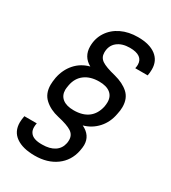

<svg xmlns="http://www.w3.org/2000/svg" viewBox="-211 -822 979 1098"><g transform="rotate(30 278.5 -273.5)"><path d="M28.3 45.9Q28.3 29.3 33.2 2H115.2Q112.3 15.6 112.3 28.3Q112.3 50.8 123 64.5Q142.6 92.8 202.1 91.8Q252 91.8 282.7 71.8Q313.5 51.8 321.3 13.7Q323.2 4.9 323.2 -7.8Q323.2 -41 295.9 -59.1Q268.6 -77.1 203.1 -91.8Q146.5 -104.5 109.9 -137.7Q73.2 -170.9 73.2 -228.5Q73.2 -248 78.1 -277.3Q89.8 -335.9 126 -377Q162.1 -418 217.8 -432.6Q159.2 -464.8 159.2 -532.2Q159.2 -585 186.5 -627Q213.9 -668.9 261.7 -691.9Q309.6 -714.8 371.1 -714.8Q447.3 -714.8 489.3 -683.1Q531.2 -651.4 531.2 -594.7Q531.2 -572.3 527.3 -552.7H445.3Q448.2 -566.4 448.2 -577.1Q448.2 -607.4 426.3 -623Q404.3 -638.7 361.3 -638.7Q309.6 -638.7 278.3 -613.3Q247.1 -587.9 247.1 -542Q247.1 -509.8 272.9 -492.2Q298.8 -474.6 363.3 -459Q423.8 -443.4 458.5 -411.6Q493.2 -379.9 493.2 -323.2Q493.2 -300.8 487.3 -275.4Q476.6 -215.8 439.5 -174.8Q402.3 -133.8 348.6 -119.1Q412.1 -88.9 412.1 -25.4Q412.1 -10.7 407.2 14.6Q392.6 85.9 336.4 127Q280.3 168 196.3 168Q117.2 168 72.8 136.7Q28.3 105.5 28.3 45.9ZM402.3 -274.4Q405.3 -291 405.3 -304.7Q405.3 -342.8 379.4 -363.3Q353.5 -383.8 305.7 -383.8Q248 -383.8 210.9 -356.4Q173.8 -329.1 164.1 -277.3Q160.2 -254.9 160.2 -246.1Q160.2 -209 186 -188.5Q211.9 -168 259.8 -168Q318.4 -168 354.5 -194.8Q390.6 -221.7 402.3 -274.4Z"/></g></svg>

Font: Dinish Expanded
Style: Italic
Weight: 400
Width: 7
Italic angle: -12°
Designer: Charles Nix
Foundry: Playbeing
Version: Version 2.005; ttfautohint (v1.8.3)